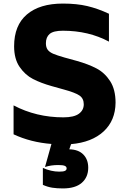

<svg xmlns="http://www.w3.org/2000/svg" viewBox="-20 -792 711 1075"><path d="M378 15 368 44Q419 45 446.5 73Q474 101 474 147Q474 200 438 231.5Q402 263 332 263Q299 263 273 259Q247 255 220 243V148Q266 169 312 169Q335 169 344 164.5Q353 160 353 151Q353 141 342.5 136.5Q332 132 306 132Q265 132 232 143L268 14Q152 5 56 -40V-202Q183 -135 335 -135Q394 -135 421.5 -155Q449 -175 449 -208Q449 -241 424.5 -257.5Q400 -274 337 -291L269 -310Q209 -327 165 -349.5Q121 -372 90 -417Q59 -462 59 -533Q59 -650 130.5 -711Q202 -772 332 -772Q410 -772 469 -758Q528 -744 590 -715V-559Q476 -620 332 -620Q279 -620 258 -602Q237 -584 237 -550Q237 -527 247 -513.5Q257 -500 278 -491Q299 -482 341 -470L410 -451Q474 -433 520 -409Q566 -385 596.5 -338Q627 -291 627 -217Q626 -117 560 -56Q494 5 378 15Z"/></svg>

Font: Biryani Heavy
Style: Regular
Weight: 900
Designer: Dan Reynolds and Mathieu Réguer
Foundry: Dan Reynolds and Mathieu Réguer
Version: Version 1.003; ttfautohint (v1.1) -l 5 -r 5 -G 72 -x 0 -D la